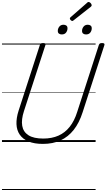

<svg xmlns="http://www.w3.org/2000/svg" viewBox="-20 -1435 1076 1940"><path d="M414 19Q326 19 268 -5.5Q210 -30 179.5 -74.5Q149 -119 146.5 -180.5Q144 -242 168 -317L383 -981Q386 -991 393 -995.5Q400 -1000 415 -1000Q430 -1000 436.5 -995.5Q443 -991 439 -980L222 -312Q194 -226 204.5 -164Q215 -102 267.5 -68.5Q320 -35 417 -35Q504 -35 570.5 -64.5Q637 -94 684.5 -154Q732 -214 760 -304L979 -981Q983 -991 989.5 -995.5Q996 -1000 1012 -1000Q1041 -1000 1035 -980L815 -301Q781 -194 725 -123Q669 -52 591.5 -16.5Q514 19 414 19ZM604 -1087Q587 -1087 575.5 -1095.5Q564 -1104 564 -1123Q564 -1146 579 -1165.5Q594 -1185 622 -1185Q639 -1185 650.5 -1176.5Q662 -1168 662 -1149Q662 -1125 647.5 -1106Q633 -1087 604 -1087ZM849 -1087Q832 -1087 820.5 -1095.5Q809 -1104 809 -1123Q809 -1146 824 -1165.5Q839 -1185 867 -1185Q884 -1185 895.5 -1176.5Q907 -1168 907 -1149Q907 -1125 892.5 -1106Q878 -1087 849 -1087ZM711 -1223Q703 -1223 694.5 -1231.5Q686 -1240 686 -1247Q686 -1250 686.5 -1252.5Q687 -1255 691 -1259L859 -1406Q863 -1410 866 -1412.5Q869 -1415 874 -1415Q881 -1415 888.5 -1410Q896 -1405 901 -1397Q906 -1389 906 -1382Q906 -1378 905 -1375Q904 -1372 898 -1367L724 -1230Q720 -1227 717 -1225Q714 -1223 711 -1223ZM0 475H946V485H0ZM0 -20H946V0H0ZM0 -505H946V-500H0ZM0 -995H946V-985H0Z"/></svg>

Font: Playwrite SK Guides
Style: Regular
Weight: 400
Designer: Veronika Burian, José Scaglione
Foundry: TypeTogether
Version: Version 1.003